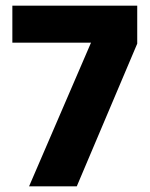

<svg xmlns="http://www.w3.org/2000/svg" viewBox="-20 -659 532 679"><path d="M82.8 0 301.8 -508H23.7V-639H465.3V-504.6L251.5 0Z"/></svg>

Font: Anek Gurmukhi Medium
Style: Regular
Weight: 500
Designer: Sarang Kulkarni (Gurmukhi), Yesha Goshar (Latin)
Foundry: Ek Type
Version: Version 1.003